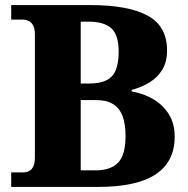

<svg xmlns="http://www.w3.org/2000/svg" viewBox="-20 -734 738 754"><path d="M24 0V-57H71Q85 -57 95.5 -63Q106 -69 111.5 -82Q117 -95 117 -117V-598Q117 -622 110 -634.5Q103 -647 92 -652Q81 -657 70 -657H24V-714H336Q484 -714 560 -672.5Q636 -631 636 -536Q636 -491 617.5 -460.5Q599 -430 567.5 -410.5Q536 -391 497 -381V-375Q547 -366 584.5 -343Q622 -320 644 -284Q666 -248 666 -197Q666 -99 591.5 -49.5Q517 0 366 0ZM355 -65Q415 -65 444 -95.5Q473 -126 473 -200Q473 -248 461 -279Q449 -310 423.5 -325.5Q398 -341 357 -341H297V-65ZM330 -406Q372 -406 397.5 -418.5Q423 -431 434.5 -458.5Q446 -486 446 -531Q446 -597 417 -623Q388 -649 328 -649H297V-406Z"/></svg>

Font: Noto Serif Bengali ExtraBold
Style: Regular
Weight: 800
Designer: Juan Bruce, Universal Thirst, Indian Type Foundry and the Monotype Design Team.
Foundry: Monotype Imaging Inc.
Version: Version 2.003